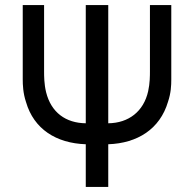

<svg xmlns="http://www.w3.org/2000/svg" viewBox="-20 -740 768 760"><path d="M319.5 -169V0H408.5V-169C524 -173 613 -229 645 -337C657 -372.5 658 -403 658 -425V-720H573.5V-457.5C573.5 -441.5 573.5 -410 566.5 -379C548.5 -298.5 489 -253 408.5 -252V-720H319.5V-252C240.5 -253 182.5 -294.5 162.5 -375C154.5 -407.5 154.5 -440 154.5 -457.5V-720H70V-425C70 -405.5 71 -371.5 83 -336C114 -229 202.5 -173 319.5 -169Z"/></svg>

Font: Eudonet Medium
Style: Regular
Weight: 500
Designer: Mikhail Sharanda
Foundry: Mikhail Sharanda
Version: Version 4.503;Glyphs 3.1.2 (3151)